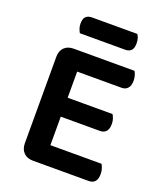

<svg xmlns="http://www.w3.org/2000/svg" viewBox="-144 -884 834 981"><g transform="rotate(20 272.5 -393.5)"><path d="M152 2Q120 2 101.5 -17Q83 -36 83 -68V-538Q83 -570 101.5 -588.5Q120 -607 152 -607H483Q488 -599 492 -586Q496 -573 496 -557Q496 -531 484 -517Q472 -503 451 -503H209V-361H453Q458 -353 462.5 -340.5Q467 -328 467 -312Q467 -258 421 -258H209V-103H487Q492 -95 496.5 -81.5Q501 -68 501 -52Q501 2 455 2ZM155 -692Q150 -700 145.5 -712.5Q141 -725 141 -739Q141 -767 153 -778Q165 -789 185 -789H432Q445 -771 445 -742Q445 -715 433.5 -703.5Q422 -692 402 -692Z"/></g></svg>

Font: Baloo Da 2 SemiBold
Style: Regular
Weight: 600
Designer: Noopur Datye, Sulekha Rajkumar and Ek Type
Foundry: Ek Type
Version: Version 1.640;hotconv 1.0.111;makeotfexe 2.5.65597; ttfautoh